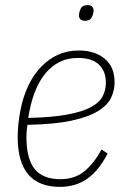

<svg xmlns="http://www.w3.org/2000/svg" viewBox="-20 -717 498 749"><path d="M214 12Q49 12 49 -182Q49 -208 52 -235.5Q55 -263 60 -288Q70 -340 90.5 -383Q111 -426 140.5 -456.5Q170 -487 206.5 -503.5Q243 -520 287 -520Q350 -520 388.5 -488Q427 -456 427 -396Q427 -365 413.5 -336Q400 -307 363 -284Q326 -261 259.5 -246.5Q193 -232 87 -230Q85 -217 84 -204.5Q83 -192 83 -184Q83 -98 115 -58Q147 -18 215 -18Q272 -18 309.5 -49Q347 -80 376 -134L400 -118Q365 -51 320 -19.5Q275 12 214 12ZM284 -491Q245 -491 214 -476Q183 -461 159.5 -433.5Q136 -406 120 -368Q104 -330 95 -284L90 -257Q183 -259 242 -270Q301 -281 334.5 -299Q368 -317 380.5 -341.5Q393 -366 393 -394Q393 -440 365.5 -465.5Q338 -491 284 -491ZM311 -636Q299 -636 293.5 -642Q288 -648 288 -656Q288 -665 291 -674Q295 -686 301.5 -691.5Q308 -697 322 -697Q334 -697 339.5 -691Q345 -685 345 -677Q345 -668 342 -659Q338 -647 331.5 -641.5Q325 -636 311 -636Z"/></svg>

Font: IBM Plex Sans Cond ExtLt
Style: Italic
Weight: 200
Width: 3
Italic angle: -11°
Designer: Mike Abbink, Paul van der Laan, Pieter van Rosmalen
Foundry: Bold Monday
Version: Version 1.3